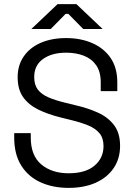

<svg xmlns="http://www.w3.org/2000/svg" viewBox="-20 -899 654 933"><path d="M49 -231V-252.2H129.5V-231Q129.5 -142.5 180.9 -99.8Q232.2 -57 313.5 -57Q395.8 -57 439.4 -94.1Q483 -131.2 483 -189Q483 -227.8 463.5 -251.4Q444 -275 408.8 -289.5Q373.5 -304 326.2 -315.5L272.5 -328.8Q211.8 -344 165.1 -367Q118.5 -390 92.1 -427.4Q65.8 -464.8 65.8 -523.5Q65.8 -582.2 95.5 -625.1Q125.2 -668 178.1 -691Q231 -714 301.5 -714Q372 -714 428.2 -689.6Q484.5 -665.2 517.2 -617.8Q550 -570.2 550 -498.8V-456H469.5V-498.8Q469.5 -550 447.6 -581.6Q425.8 -613.2 387.8 -628.1Q349.8 -643 301.5 -643Q231.8 -643 189 -612.2Q146.2 -581.5 146.2 -524.5Q146.2 -486.5 164.2 -463.2Q182.2 -440 215.6 -425.8Q249 -411.5 295.5 -400.2L349.2 -387Q409.2 -373.2 457.6 -350.9Q506 -328.5 534.8 -290.1Q563.5 -251.8 563.5 -190Q563.5 -128.2 532.5 -82.4Q501.5 -36.5 445.4 -11.2Q389.2 14 313.5 14Q237 14 177.2 -13.1Q117.5 -40.2 83.2 -94.6Q49 -149 49 -231ZM132.2 -758 259.8 -879H351.2L478.8 -758H384.5L312.2 -831.5H298.8L226.5 -758Z"/></svg>

Font: Space 7353
Style: Regular
Weight: 400
Designer: Christine Claussen + Ruben Lyon  (Space 7353)
Version: Version 1.000;FEAKit 1.0